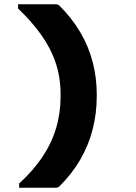

<svg xmlns="http://www.w3.org/2000/svg" viewBox="-20 -770 640 903"><path d="M261 105Q255 111 250.5 112Q246 113 241 113Q212 113 185 113Q158 113 129.5 113Q101 113 70 113V93Q135 34 178.5 -30.5Q222 -95 243.5 -166.5Q265 -238 265 -317V-326Q265 -404 242.5 -472.5Q220 -541 175.5 -604Q131 -667 65 -730V-750Q97 -750 126 -750Q155 -750 183.5 -750Q212 -750 241 -750Q246 -750 250.5 -749Q255 -748 261 -742Q319 -684 358 -617.5Q397 -551 416 -478Q435 -405 435 -326V-317Q435 -237 416 -162.5Q397 -88 358.5 -21Q320 46 261 105Z"/></svg>

Font: Recursive Monospace ExtraBold
Style: Regular
Weight: 800
Version: Version 1.047